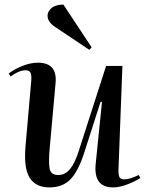

<svg xmlns="http://www.w3.org/2000/svg" viewBox="-20 -802 645 836"><path d="M18 -482Q41 -500 76.5 -514.5Q112 -529 145 -529Q230 -529 222 -441L196 -152Q191 -96 196 -68Q201 -40 234 -40Q264 -40 285.5 -66.5Q307 -93 324 -148L442 -515H513L496 -67Q495 -43 499.5 -32Q504 -21 521 -21Q545 -21 584 -40L591 -27Q570 -13 535.5 0.5Q501 14 472 14Q385 14 397 -92L424 -358L418 -359L348 -141Q322 -59 288 -22.5Q254 14 195 14Q136 14 109.5 -27.5Q83 -69 91 -164L116 -450Q118 -474 113 -485Q108 -496 92 -496Q75 -496 57 -487.5Q39 -479 26 -469ZM379 -596 369 -585 218 -686Q187 -707 187 -734Q187 -752 204.5 -767Q222 -782 256 -782Z"/></svg>

Font: Literata 72pt Medium
Style: Italic
Weight: 500
Italic angle: -2°
Designer: Latin by Veronika Burian and Jose Scaglione. Greek by Irene Vlachou. Cyrillic by Vera Evstafieva
Foundry: TypeTogether
Version: Version 3.002